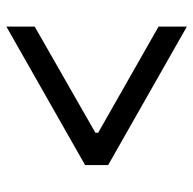

<svg xmlns="http://www.w3.org/2000/svg" viewBox="-22 -626 620 617"><g transform="rotate(-90 288.5 -318.0)"><path d="M66 -355 511 -608V-517L170 -322V-313L511 -119V-28L66 -281Z"/></g></svg>

Font: 42dot Sans Medium
Style: Regular
Weight: 500
Designer: 42dot
Version: Version 1.000